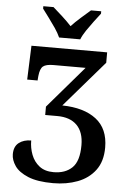

<svg xmlns="http://www.w3.org/2000/svg" viewBox="-62 -976 690 1031"><g transform="rotate(5 283.5 -460.0)"><path d="M228 -771Q218 -794 200 -820.5Q182 -847 162.5 -873Q143 -899 129 -918V-931H184Q206 -912 234.5 -886Q263 -860 284 -837Q305 -860 334.5 -886Q364 -912 386 -931H441V-918Q426 -899 406.5 -873Q387 -847 369 -820.5Q351 -794 342 -771ZM264 11Q179 11 128.5 -10Q78 -31 56.5 -62.5Q35 -94 35 -125Q35 -167 61 -187Q87 -207 127 -207Q127 -167 141 -130.5Q155 -94 184.5 -71Q214 -48 261 -48Q324 -48 361 -83.5Q398 -119 398 -205Q398 -276 361 -313Q324 -350 255 -350H190V-395L384 -621H211Q171 -621 155 -608Q139 -595 135 -555L133 -531H77L84 -714H492V-658L277 -409Q394 -407 460 -356Q526 -305 526 -204Q526 -129 490.5 -81.5Q455 -34 395.5 -11.5Q336 11 264 11Z"/></g></svg>

Font: Noto Serif SemiCondensed SemiBold
Style: Regular
Weight: 600
Width: 4
Designer: Monotype Design Team
Foundry: Monotype Imaging Inc.
Version: Version 2.013; ttfautohint (v1.8.4.7-5d5b)